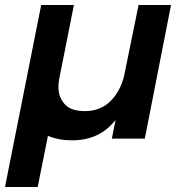

<svg xmlns="http://www.w3.org/2000/svg" viewBox="-25 -555 734 769"><path d="M126 194H-5L140 -535H271L212 -238Q209 -222 209 -206Q209 -167 233.5 -138.5Q258 -110 315 -110Q377 -110 417 -149.5Q457 -189 472 -251L530 -535H660L555 0H423L438 -75Q375 7 264 7Q209 7 167 -11Z"/></svg>

Font: Argentum Sans Medium
Style: Italic
Weight: 500
Italic angle: -11°
Designer: Julieta Ulanovsky (font), Cristiano Sobral (main changes and remaster)
Foundry: Julieta Ulanovsky (font), Cristiano Sobral (main changes and remaster)
Version: Version 2.007;June 15, 2022;FontCreator 14.0.0.2814 64-bit; 